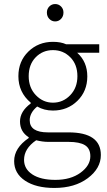

<svg xmlns="http://www.w3.org/2000/svg" viewBox="-20 -700 530 950"><path d="M212 -638Q212 -656 224 -668Q236 -680 253 -680Q270 -680 282 -668Q294 -656 294 -638Q294 -619 282 -606.5Q270 -594 253 -594Q236 -594 224 -606.5Q212 -619 212 -638ZM249 230Q158 230 104 194Q50 158 50 97Q50 32 122 -17V-21Q79 -48 79 -99Q79 -149 132 -188V-192Q71 -243 71 -323Q71 -397 120.5 -445Q170 -493 242 -493Q281 -493 307 -481H471V-439H362Q412 -394 412 -322Q412 -249 363 -201Q314 -153 242 -153Q198 -153 164 -173Q127 -142 127 -105Q127 -45 217 -45H319Q479 -45 479 67Q479 133 414.5 181.5Q350 230 249 230ZM242 -192Q292 -192 327.5 -229Q363 -266 363 -323Q363 -381 328 -416.5Q293 -452 242 -452Q191 -452 156.5 -416.5Q122 -381 122 -323Q122 -266 157.5 -229Q193 -192 242 -192ZM254 190Q330 190 378.5 154.5Q427 119 427 73Q427 35 400.5 18.5Q374 2 319 2H219Q191 2 159 -6Q99 35 99 91Q99 136 140 163Q181 190 254 190Z"/></svg>

Font: Assistant Light
Style: Regular
Weight: 300
Designer: Hebrew By Ben Nathan, Latin by Paul Hunt
Version: Version 2.001;PS 002.001;hotconv 1.0.88;makeotf.lib2.5.64775